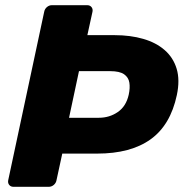

<svg xmlns="http://www.w3.org/2000/svg" viewBox="-20 -720 717 740"><path d="M32.1 0Q21.5 0 15.6 -7.2Q9.6 -14.5 11.6 -25.1L150.4 -674.9Q152.4 -685.5 160.9 -692.8Q169.5 -700 180.1 -700H316Q326.6 -700 332.6 -692.8Q338.5 -685.5 336.5 -674.9L316.7 -584.5H421.9Q482.5 -584.5 531.9 -570.2Q581.4 -556 614.6 -527Q647.9 -498 660.9 -454.8Q673.9 -411.6 661.6 -353.7Q637.1 -238 560.4 -183Q483.7 -128 354.2 -128H220L197.7 -25.1Q195.7 -14.5 187.2 -7.2Q178.6 0 167.6 0ZM246.1 -266.1H361.1Q401.9 -266.1 434 -288.2Q466.1 -310.2 476.1 -355Q481.8 -381.1 478.6 -401.4Q475.4 -421.8 458.2 -433.8Q441 -445.8 404.2 -445.8H284.4Z"/></svg>

Font: Rubik Light
Style: Italic
Weight: 300
Italic angle: -12°
Designer: Hubert and Fischer
Foundry: Hubert and Fischer
Version: Version 2.300;gftools[0.9.30]